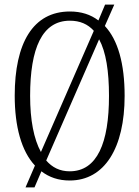

<svg xmlns="http://www.w3.org/2000/svg" viewBox="-20 -775 606 835"><path d="M132 -55 91 40H130L160 -30C194 -4 234 10 283 10C435 10 522 -132 522 -358C522 -498 493 -601 436 -662L477 -755H437L408 -686C374 -712 333 -725 284 -725C123 -725 44 -587 44 -359C44 -225 73 -118 132 -55ZM388 -641 158 -114C127 -170 111 -254 111 -358C111 -565 163 -685 284 -685C328 -685 362 -670 388 -641ZM283 -30C240 -30 207 -47 181 -77L411 -604C441 -549 454 -465 454 -358C454 -154 403 -30 283 -30Z"/></svg>

Font: Noto Serif Tamil ExtraCondensed Light
Style: Italic
Weight: 300
Width: 2
Italic angle: -12°
Designer: Indian Type Foundry, Tom Grace, and the Monotype Design Team
Foundry: Monotype Imaging Inc.
Version: Version 2.003